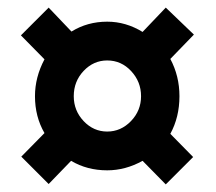

<svg xmlns="http://www.w3.org/2000/svg" viewBox="-20 -606 567 505"><path d="M97 -256 36 -194 108 -122 167 -183Q209 -158 262 -158Q310 -158 355 -183L416 -121L488 -193L428 -254Q452 -298 452 -353Q452 -406 428 -451L490 -515L416 -586L355 -522Q311 -549 262 -549Q210 -549 168 -523L108 -586L35 -513L97 -450Q72 -403 72 -353Q72 -299 97 -256ZM262 -447Q299 -447 325 -419Q351 -391 351 -353Q351 -315 324.5 -287.5Q298 -260 262 -260Q226 -260 200 -287.5Q174 -315 174 -353Q174 -392 200 -419.5Q226 -447 262 -447Z"/></svg>

Font: Noto Sans Display Condensed Black
Style: Regular
Weight: 900
Width: 3
Designer: Monotype Design team
Foundry: Monotype Imaging Inc.
Version: 1.000